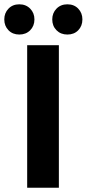

<svg xmlns="http://www.w3.org/2000/svg" viewBox="-49 -885 408 905"><path d="M79.1 0V-671.9H228.5V0ZM42 -722.2Q10.7 -722.2 -9 -742.4Q-28.8 -762.7 -28.8 -793.5Q-28.8 -823.7 -9 -844.2Q10.7 -864.7 42 -864.7Q73.2 -864.7 93.3 -844.2Q113.3 -823.7 113.3 -793.5Q113.3 -762.7 93.3 -742.4Q73.2 -722.2 42 -722.2ZM268.6 -722.2Q237.3 -722.2 217.3 -742.4Q197.3 -762.7 197.3 -793.5Q197.3 -823.7 217.3 -844.2Q237.3 -864.7 268.6 -864.7Q300.3 -864.7 319.8 -844.2Q339.4 -823.7 339.4 -793.5Q339.4 -762.7 319.8 -742.4Q300.3 -722.2 268.6 -722.2Z"/></svg>

Font: Akatab Black
Style: Regular
Weight: 900
Designer: SIL Global
Foundry: SIL Global
Version: Version 4.000